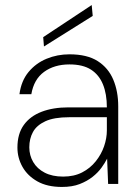

<svg xmlns="http://www.w3.org/2000/svg" viewBox="-20 -728 547 760"><path d="M225 12Q167 12 128 -10Q89 -32 69 -67.5Q49 -103 49 -144Q49 -198 74 -233Q99 -268 144.5 -285.5Q190 -303 251 -303H403Q403 -356 387.5 -394Q372 -432 340 -452.5Q308 -473 255 -473Q195 -473 154.5 -443.5Q114 -414 104 -355H57Q64 -408 93 -443Q122 -478 164.5 -495.5Q207 -513 255 -513Q325 -513 367 -486Q409 -459 428.5 -412.5Q448 -366 448 -307V0H408L404 -100Q396 -84 382 -64.5Q368 -45 346.5 -28Q325 -11 295.5 0.5Q266 12 225 12ZM230 -29Q273 -29 305 -45.5Q337 -62 359 -89.5Q381 -117 392 -149Q403 -181 403 -212V-264H254Q194 -264 159.5 -248Q125 -232 110.5 -205.5Q96 -179 96 -145Q96 -113 111.5 -86.5Q127 -60 157 -44.5Q187 -29 230 -29ZM154 -544 151 -581 343 -708 347 -665Z"/></svg>

Font: DM Sans 18pt ExtraLight
Style: Regular
Weight: 250
Designer: Colophon Foundry, Jonny Pinhorn
Foundry: Colophon Foundry
Version: Version 4.004;gftools[0.9.30]